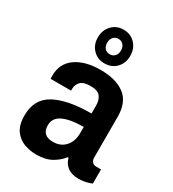

<svg xmlns="http://www.w3.org/2000/svg" viewBox="-191 -885 902 1002"><g transform="rotate(30 260.5 -384.5)"><path d="M256 -578Q214 -578 186.5 -606.5Q159 -635 159 -679Q159 -723 186.5 -752Q214 -781 256 -781Q299 -781 326.5 -752Q354 -723 354 -679Q354 -635 326.5 -606.5Q299 -578 256 -578ZM256 -633Q275 -633 286.5 -646Q298 -659 298 -679Q298 -700 286.5 -713Q275 -726 256 -726Q238 -726 226.5 -713Q215 -700 215 -679Q215 -658 226.5 -645.5Q238 -633 256 -633ZM183 12Q148 12 113 -0.5Q78 -13 54.5 -45Q31 -77 31 -135Q31 -234 109 -276Q187 -318 329 -318V-366Q329 -399 313 -419.5Q297 -440 255 -440Q210 -440 193.5 -421.5Q177 -403 177 -379V-368H54Q53 -372 53 -376.5Q53 -381 53 -387Q53 -460 108.5 -499.5Q164 -539 257 -539Q351 -539 403.5 -499Q456 -459 456 -371V-125Q456 -108 465.5 -99Q475 -90 488 -90H518V-5Q505 1 485 6Q465 11 439 11Q398 11 373 -8Q348 -27 341 -58H335Q312 -28 276 -8Q240 12 183 12ZM228 -89Q274 -89 301.5 -119.5Q329 -150 329 -201V-237Q250 -237 206 -216.5Q162 -196 162 -151Q162 -89 228 -89Z"/></g></svg>

Font: Archivo SemiCondensed
Style: Bold
Weight: 680
Width: 4
Designer: Hector Gatti
Foundry: Omnibus-Type
Version: Version 2.001; ttfautohint (v1.8.3)